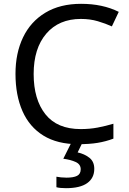

<svg xmlns="http://www.w3.org/2000/svg" viewBox="-20 -744 672 1004"><path d="M403 -645Q288 -645 222 -568Q156 -491 156 -357Q156 -224 217.5 -146.5Q279 -69 402 -69Q449 -69 491 -77Q533 -85 573 -97V-19Q533 -4 490.5 3Q448 10 389 10Q280 10 207 -35Q134 -80 97.5 -163Q61 -246 61 -358Q61 -466 100.5 -548.5Q140 -631 217 -677.5Q294 -724 404 -724Q517 -724 601 -682L565 -606Q532 -621 491.5 -633Q451 -645 403 -645ZM473 139Q473 187 436 213.5Q399 240 325 240Q293 240 275 235V180Q284 182 299 183.5Q314 185 328 185Q364 185 383 175.5Q402 166 402 141Q402 115 375.5 103Q349 91 311 86L354 0H412L386 53Q422 61 447.5 81Q473 101 473 139Z"/></svg>

Font: Noto Sans NKo
Style: Regular
Weight: 400
Designer: Monotype Design Team
Foundry: Monotype Imaging Inc.
Version: Version 2.003; ttfautohint (v1.8.4.7-5d5b)